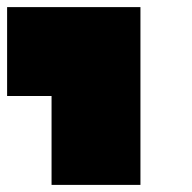

<svg xmlns="http://www.w3.org/2000/svg" viewBox="-20 -395 540 540"><path d="M375 -375V125H125V-125H0V-375Z"/></svg>

Font: Bytesized
Style: Regular
Weight: 400
Monospace: yes
Designer: baltdev
Version: Version 1.000